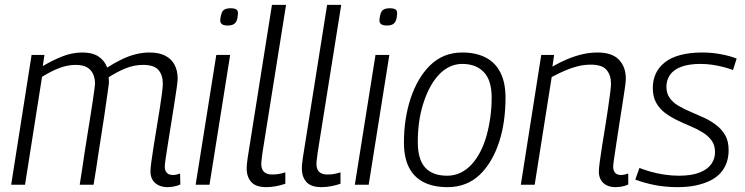

<svg xmlns="http://www.w3.org/2000/svg" viewBox="-20 -760 3067 790"><path d="M668 10Q649 10 633 2.5Q617 -5 608 -19.5Q599 -34 599 -55Q599 -66 602.5 -93Q606 -120 612 -157Q618 -194 624.5 -234Q631 -274 637 -311Q643 -348 646.5 -376Q650 -404 650 -416Q650 -451 632 -472Q614 -493 569 -493Q531 -493 496 -478.5Q461 -464 427 -442Q428 -437 428 -430Q428 -423 428 -417Q427 -408 424 -387.5Q421 -367 417 -338.5Q413 -310 408 -276Q403 -242 397 -205Q391 -168 385.5 -131.5Q380 -95 375 -61.5Q370 -28 365 0H308Q313 -29 318 -64.5Q323 -100 329 -138Q335 -176 341 -213.5Q347 -251 352.5 -285Q358 -319 362 -347Q366 -375 368.5 -393Q371 -411 371 -415Q371 -437 363.5 -454.5Q356 -472 339 -482.5Q322 -493 291 -493Q258 -493 224 -480Q190 -467 153 -444L83 0H26L110 -534H163L156 -488Q198 -513 238 -528.5Q278 -544 319 -544Q361 -544 386 -527Q411 -510 421 -482Q451 -501 479.5 -515Q508 -529 537 -536.5Q566 -544 595 -544Q635 -544 660.5 -530.5Q686 -517 698.5 -493Q711 -469 711 -437Q711 -426 707 -398Q703 -370 697 -332Q691 -294 684.5 -253Q678 -212 672 -175Q666 -138 662 -111Q658 -84 658 -74Q658 -58 666.5 -49Q675 -40 691 -40Q698 -40 705.5 -41.5Q713 -43 721 -46L722 -1Q709 5 695 7.5Q681 10 668 10Z M785 0 870 -534H927L842 0ZM929 -726Q945 -726 952.5 -721Q960 -716 959 -703Q958 -685 953.5 -674.5Q949 -664 940 -659.5Q931 -655 916 -655Q902 -655 894 -660Q886 -665 886 -678Q888 -696 892 -706.5Q896 -717 905 -721.5Q914 -726 929 -726Z M1099 -740H1157L1060 -132Q1059 -120 1057 -107.5Q1055 -95 1055 -84Q1055 -73 1059 -63.5Q1063 -54 1073 -48Q1083 -42 1101 -42Q1114 -42 1126.5 -44Q1139 -46 1154 -51V-4Q1137 2 1116.5 6Q1096 10 1075 10Q1033 10 1014 -11Q995 -32 995 -67Q995 -78 996.5 -89.5Q998 -101 999 -110Z M1326 -740H1384L1287 -132Q1286 -120 1284 -107.5Q1282 -95 1282 -84Q1282 -73 1286 -63.5Q1290 -54 1300 -48Q1310 -42 1328 -42Q1341 -42 1353.5 -44Q1366 -46 1381 -51V-4Q1364 2 1343.5 6Q1323 10 1302 10Q1260 10 1241 -11Q1222 -32 1222 -67Q1222 -78 1223.5 -89.5Q1225 -101 1226 -110Z M1440 0 1525 -534H1582L1497 0ZM1584 -726Q1600 -726 1607.5 -721Q1615 -716 1614 -703Q1613 -685 1608.5 -674.5Q1604 -664 1595 -659.5Q1586 -655 1571 -655Q1557 -655 1549 -660Q1541 -665 1541 -678Q1543 -696 1547 -706.5Q1551 -717 1560 -721.5Q1569 -726 1584 -726Z M1822 10Q1763 10 1723 -10.5Q1683 -31 1662.5 -71.5Q1642 -112 1642 -174Q1642 -223 1649 -268.5Q1656 -314 1669.5 -355Q1683 -396 1703 -430.5Q1723 -465 1749.5 -491Q1776 -517 1809 -530.5Q1842 -544 1882 -544Q1938 -544 1978 -523.5Q2018 -503 2039 -461.5Q2060 -420 2060 -358Q2060 -309 2053.5 -262.5Q2047 -216 2033.5 -175Q2020 -134 2000 -100Q1980 -66 1954 -41Q1928 -16 1894.5 -3Q1861 10 1822 10ZM1820 -37Q1850 -37 1875.5 -49.5Q1901 -62 1921 -84Q1941 -106 1956.5 -136Q1972 -166 1982 -202Q1992 -238 1997.5 -277.5Q2003 -317 2003 -359Q2003 -429 1971 -463Q1939 -497 1882 -497Q1853 -497 1828 -484.5Q1803 -472 1782.5 -449Q1762 -426 1746.5 -395.5Q1731 -365 1720 -329Q1709 -293 1704 -254.5Q1699 -216 1699 -176Q1699 -104 1729.5 -70.5Q1760 -37 1820 -37Z M2207 -534H2260L2253 -486Q2284 -504 2314 -516.5Q2344 -529 2375 -536.5Q2406 -544 2439 -544Q2498 -544 2526.5 -514.5Q2555 -485 2555 -436Q2555 -425 2551 -397Q2547 -369 2541 -331Q2535 -293 2528.5 -251.5Q2522 -210 2516.5 -173Q2511 -136 2507 -109.5Q2503 -83 2503 -74Q2503 -58 2511 -49Q2519 -40 2535 -40Q2542 -40 2549 -41.5Q2556 -43 2565 -46V-1Q2553 5 2539 7.5Q2525 10 2512 10Q2492 10 2476.5 2.5Q2461 -5 2452.5 -19.5Q2444 -34 2444 -54Q2444 -65 2447.5 -92.5Q2451 -120 2457 -157Q2463 -194 2469.5 -234.5Q2476 -275 2481.5 -312Q2487 -349 2490.5 -376.5Q2494 -404 2494 -416Q2494 -451 2475.5 -472.5Q2457 -494 2411 -494Q2384 -494 2357.5 -487.5Q2331 -481 2304.5 -469.5Q2278 -458 2250 -443L2180 0H2123Z M2594 -21 2611 -69Q2631 -61 2657.5 -53.5Q2684 -46 2714 -41.5Q2744 -37 2774 -37Q2824 -37 2857 -49.5Q2890 -62 2906 -84Q2922 -106 2922 -134Q2922 -163 2908 -182Q2894 -201 2871.5 -215Q2849 -229 2821.5 -240.5Q2794 -252 2767 -265Q2740 -278 2717 -295Q2694 -312 2680 -337Q2666 -362 2666 -398Q2666 -430 2678 -456.5Q2690 -483 2715 -503Q2740 -523 2779 -533.5Q2818 -544 2870 -544Q2908 -544 2946 -537Q2984 -530 3011 -519L2996 -472Q2977 -479 2955.5 -484.5Q2934 -490 2910.5 -493.5Q2887 -497 2863 -497Q2814 -497 2782.5 -485Q2751 -473 2736.5 -451.5Q2722 -430 2722 -403Q2722 -376 2735.5 -357Q2749 -338 2772 -324.5Q2795 -311 2822.5 -299.5Q2850 -288 2877 -275.5Q2904 -263 2927 -245.5Q2950 -228 2964 -203.5Q2978 -179 2978 -142Q2978 -114 2969.5 -90Q2961 -66 2944 -47.5Q2927 -29 2901.5 -16.5Q2876 -4 2843 3Q2810 10 2768 10Q2716 10 2672 1Q2628 -8 2594 -21Z"/></svg>

Font: Georama Light
Style: Italic
Weight: 300
Italic angle: -9°
Designer: Jean-Baptiste Levee
Foundry: Production Type
Version: Version 1.001